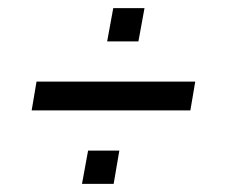

<svg xmlns="http://www.w3.org/2000/svg" viewBox="-20 -493 561 473"><path d="M58 -221 70 -292H461L449 -221ZM182 -40 197 -122H274L260 -40ZM244 -391 259 -473H336L321 -391Z"/></svg>

Font: Archivo Condensed
Style: Italic
Weight: 400
Width: 3
Italic angle: -10°
Designer: Hector Gatti
Foundry: Omnibus-Type
Version: Version 2.001